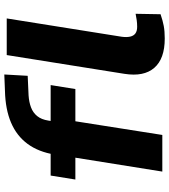

<svg xmlns="http://www.w3.org/2000/svg" viewBox="32 -788 767 870"><g transform="rotate(-90 415.0 -352.5)"><path d="M73 0 136 -394H37L55 -506H198L145 -459L150 -487Q162 -561 198.5 -610.5Q235 -660 295 -685.5Q355 -711 438 -713L513 -716L507 -610L418 -606Q388 -604 364 -595Q340 -586 324.5 -567Q309 -548 304 -516L302 -503L294 -506H465L447 -394H301L239 0ZM676 11Q584 11 543 -36.5Q502 -84 516 -172L601 -705H767L684 -184Q681 -162 684.5 -146Q688 -130 699 -122Q710 -114 729 -114Q745 -114 759 -116Q773 -118 788 -121L786 -8Q757 2 733 6.5Q709 11 676 11Z"/></g></svg>

Font: Nunito Sans 6pt ExtraBold
Style: Italic
Weight: 800
Italic angle: -9°
Version: Version 3.101;gftools[0.9.27]